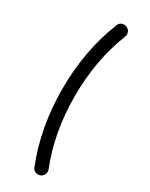

<svg xmlns="http://www.w3.org/2000/svg" viewBox="-188 -686 611 784"><g transform="rotate(30 117.5 -294.0)"><path d="M147.1 -647.1Q159.4 -647.1 167.9 -638.5Q176.5 -630 176.5 -617.6Q176.5 -611.8 174.1 -606.5Q117.6 -464.1 117.6 -294.1Q117.6 -124.1 174.1 18.2Q176.5 23.5 176.5 29.4Q176.5 41.8 167.9 50.3Q159.4 58.8 147.1 58.8Q127.1 58.8 120 40Q58.8 -113.5 58.8 -294.1Q58.8 -474.7 120 -628.2Q127.1 -647.1 147.1 -647.1Z"/></g></svg>

Font: OpenGost Type B TT
Style: Regular
Weight: 400
Version: Version 0.3